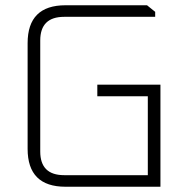

<svg xmlns="http://www.w3.org/2000/svg" viewBox="-20 -710 705 730"><path d="M85 -144V-546Q85 -690 229 -690H539L570 -665V-646H224Q133 -646 133 -556V-134Q133 -44 224 -44H542V-344H350V-388H590V0H229Q85 0 85 -144Z"/></svg>

Font: Oxanium ExtraLight ExtraLight
Style: Regular
Weight: 250
Version: Version 2.000